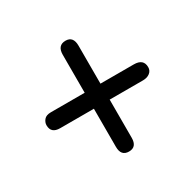

<svg xmlns="http://www.w3.org/2000/svg" viewBox="-116 -596 751 741"><g transform="rotate(-30 259.5 -225.5)"><path d="M223.6 -189.5V-19.5C223.6 7.8 235.4 21.5 258.8 21.5C282.2 21.5 293.9 7.8 293.9 -19.5V-189.5H442.4C454.8 -189.5 465 -192.5 473.1 -198.7C481.3 -204.9 485.4 -213.2 485.4 -223.6C485.4 -248.4 471 -260.7 442.4 -260.7H293.9V-429.7C293.9 -457.7 282.6 -471.7 259.8 -471.7C235.7 -471.7 223.6 -457.7 223.6 -429.7V-260.7H73.2C58.9 -260.7 48.7 -257 42.5 -249.5C36.3 -242 33.2 -234 33.2 -225.6C33.2 -201.5 46.5 -189.5 73.2 -189.5Z"/></g></svg>

Font: Jura
Style: DemiBold
Weight: 600
Version: Version 2.5.1